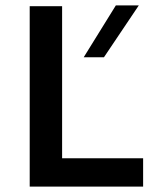

<svg xmlns="http://www.w3.org/2000/svg" viewBox="-20 -691 570 711"><path d="M90 -668H210V-105H510V0H90ZM409 -671H494L365 -479H290Z"/></svg>

Font: Madhuban Medium
Style: Regular
Weight: 500
Designer: jaikishan Patel
Foundry: MagicType
Version: Version 1.000